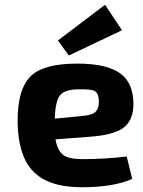

<svg xmlns="http://www.w3.org/2000/svg" viewBox="-20 -774 600 806"><path d="M223 -604 421 -754 492 -647 269 -541ZM535 -23Q457 12 323 12Q182 12 118 -56Q57 -120 54 -257Q52 -401 111 -456Q165 -507 305 -507Q435 -507 491 -461Q540 -421 540 -337Q540 -267 496 -236Q455 -207 357 -200L213 -189Q221 -140 249 -121Q273 -106 324 -106Q421 -106 512 -117ZM323 -287Q363 -290 378 -302Q396 -316 395 -351Q394 -384 375 -393Q360 -400 311 -399Q253 -399 233 -375Q212 -350 210 -276Z"/></svg>

Font: Taylor Sans Bold LRS
Style: Bold
Weight: 700
Italic angle: -8°
Designer: Natanael Gama
Version: Version 1.001 September 8, 2015